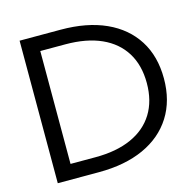

<svg xmlns="http://www.w3.org/2000/svg" viewBox="-106 -843 974 953"><g transform="rotate(-15 380.5 -366.0)"><path d="M75.7 0V-732.4H286.6Q421.4 -732.4 518.3 -688.5Q615.2 -644.5 667.2 -562.5Q719.2 -480.5 719.2 -366.2Q719.2 -252.4 667.2 -170.2Q615.2 -87.9 518.3 -43.9Q421.4 0 286.6 0ZM161.6 -76.2H290.5Q398.4 -76.2 474.6 -110.4Q550.8 -144.5 591.1 -209.5Q631.3 -274.4 631.3 -366.2Q631.3 -458 591.1 -522.9Q550.8 -587.9 474.6 -622.1Q398.4 -656.2 290.5 -656.2H161.6Z"/></g></svg>

Font: Kumbh Sans
Style: Regular
Weight: 400
Version: Version 1.005